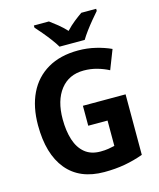

<svg xmlns="http://www.w3.org/2000/svg" viewBox="-135 -1029 940 1134"><g transform="rotate(-15 334.5 -462.0)"><path d="M339 -401H600V-31Q545 -11 487 -0.5Q429 10 361 10Q211 10 132 -86Q53 -182 53 -358Q53 -470 92.5 -552Q132 -634 209 -679Q286 -724 396 -724Q451 -724 502.5 -711.5Q554 -699 595 -680L549 -562Q517 -579 478 -590Q439 -601 397 -601Q306 -601 254.5 -535Q203 -469 203 -355Q203 -283 220.5 -228.5Q238 -174 275 -143.5Q312 -113 370 -113Q398 -113 418.5 -116.5Q439 -120 457 -124V-279H339ZM296 -774Q284 -795 263.5 -822.5Q243 -850 221 -876Q199 -902 182 -921V-934H274Q296 -918 322 -897Q348 -876 372 -850Q397 -877 423 -897.5Q449 -918 472 -934H563V-921Q547 -903 525 -876.5Q503 -850 483 -823Q463 -796 450 -774Z"/></g></svg>

Font: Noto Sans SemiCondensed
Style: Bold
Weight: 700
Width: 4
Designer: Monotype Design Team
Foundry: Monotype Imaging Inc.
Version: Version 2.013; ttfautohint (v1.8.4.7-5d5b)